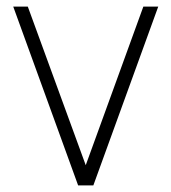

<svg xmlns="http://www.w3.org/2000/svg" viewBox="-20 -560 518 580"><path d="M216 0 20 -540H64L239 -61L413 -540H458L262 0Z"/></svg>

Font: Manrope ExtraLight ExtraLight
Style: Regular
Weight: 250
Version: Version 4.501